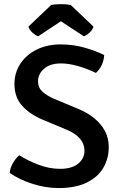

<svg xmlns="http://www.w3.org/2000/svg" viewBox="-20 -916 596 949"><path d="M28 -61Q30 -86 44 -110.2Q58 -134.5 75.5 -148.5Q119 -121 172 -101.2Q225 -81.5 276.5 -81.5Q335 -81.5 366.2 -107Q397.5 -132.5 397.5 -171.5Q397.5 -204 375.8 -230Q354 -256 310.5 -274.5L189.5 -325Q127 -351.5 89.2 -393.5Q51.5 -435.5 51.5 -500.5Q51.5 -556.5 80.5 -600.8Q109.5 -645 161.2 -670.8Q213 -696.5 280 -696.5Q343.5 -696.5 399.8 -680Q456 -663.5 495 -644Q494 -619.5 483 -595.2Q472 -571 454 -555.5Q415 -575 367.8 -588.8Q320.5 -602.5 281.5 -602.5Q228 -602.5 198 -576.5Q168 -550.5 168 -514Q168 -483 189.8 -463Q211.5 -443 247.5 -427.5L367.5 -377.5Q411 -359.5 444.8 -332.5Q478.5 -305.5 498 -269.8Q517.5 -234 517.5 -189Q517.5 -131.5 490.2 -85.8Q463 -40 408 -13.2Q353 13.5 269.5 13.5Q207.5 13.5 143.2 -6.5Q79 -26.5 28 -61ZM329.5 -891.5 442 -784.5Q436.5 -766.5 421.8 -753.8Q407 -741 394.5 -736.5L281 -811L168.5 -736.5Q156 -741 141.2 -753.8Q126.5 -766.5 120.5 -784.5L233 -891.5Q254.5 -895.5 281 -895.5Q308.5 -895.5 329.5 -891.5Z"/></svg>

Font: Signika Negative Light Medium
Style: Regular
Weight: 500
Version: Version 2.001